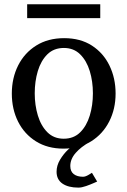

<svg xmlns="http://www.w3.org/2000/svg" viewBox="-20 -669 584 880"><path d="M425.3 163.1Q425.3 163.1 409.9 169.9Q394.5 176.8 374.5 183.8Q354.5 190.9 339.4 190.9Q293 190.9 266.1 172.4Q239.3 153.8 239.3 118.2Q239.3 89.8 255.1 63.2Q271 36.6 292 16.8Q313 -2.9 327.6 -10.3L392.1 -18.6Q351.1 3.9 326.7 32Q302.2 60.1 302.2 91.8Q302.2 116.7 317.9 128.9Q333.5 141.1 360.4 141.1Q371.6 141.1 386.5 132.1Q401.4 123 401.4 123ZM509.8 -240.2Q509.8 -169.4 480.5 -112.1Q451.2 -54.7 397.7 -21.2Q344.2 12.2 271 12.2Q198.2 12.2 145 -21Q91.8 -54.2 63 -111.3Q34.2 -168.5 34.2 -240.2Q34.2 -311.5 63.2 -369.1Q92.3 -426.8 146.2 -460.4Q200.2 -494.1 273.9 -494.1Q348.6 -494.1 401.4 -460Q454.1 -425.8 481.9 -368.2Q509.8 -310.5 509.8 -240.2ZM405.8 -241.2Q405.8 -295.9 391.4 -343.3Q377 -390.6 347.4 -419.9Q317.9 -449.2 272.9 -449.2Q226.6 -449.2 197 -419.9Q167.5 -390.6 153.3 -343.3Q139.2 -295.9 139.2 -241.2Q139.2 -187 153.6 -139.4Q168 -91.8 197.5 -62.5Q227.1 -33.2 272 -33.2Q317.9 -33.2 347.4 -62.5Q377 -91.8 391.4 -139.2Q405.8 -186.5 405.8 -241.2ZM439.5 -585.9H104.5V-649.4H439.5Z"/></svg>

Font: Charis
Style: Regular
Weight: 400
Designer: Walt Agee, Miriam Martin, Annie Olsen, Victor Gaultney, Lorna Priest, Alan Ward, Bob Hallissy, Martin Hosken, Sharon Cor
Foundry: SIL Global
Version: Version 7.000